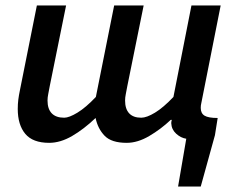

<svg xmlns="http://www.w3.org/2000/svg" viewBox="-20 -511 874 703"><path d="M632 172 662 -3Q642 -6 625 -21.5Q608 -37 607 -60Q607 -63 607.5 -65.5Q608 -68 609 -72H605Q569 -38 526.5 -13Q484 12 444 12Q388 12 363 -14Q338 -40 330 -79Q287 -38 244 -13Q201 12 160 12Q100 12 72.5 -21Q45 -54 45 -112Q45 -130 47 -146Q49 -162 53 -181L115 -491H222L162 -195Q159 -178 156.5 -166Q154 -154 154 -143Q154 -112 169.5 -96Q185 -80 215 -80Q233 -80 263.5 -98.5Q294 -117 331 -156L398 -491H506L446 -195Q443 -178 440.5 -166Q438 -154 438 -143Q438 -112 453 -96Q468 -80 497 -80Q517 -80 547.5 -98.5Q578 -117 615 -156L681 -491H788L717 -133Q716 -129 715.5 -125Q715 -121 715 -116Q715 -96 729 -87.5Q743 -79 777 -79L767 -16L715 172Z"/></svg>

Font: Source Sans 3 SemiBold
Style: Italic
Weight: 600
Italic angle: -11°
Designer: Paul D. Hunt
Foundry: Adobe
Version: Version 3.046;hotconv 1.0.118;makeotfexe 2.5.65603